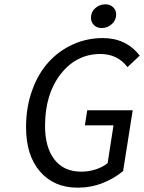

<svg xmlns="http://www.w3.org/2000/svg" viewBox="-20 -846 659 878"><path d="M444.8 -717.8Q423.3 -717.8 409.7 -731.2Q396 -744.6 396 -765.1Q396 -791 415.5 -808.6Q435.1 -826.2 461.9 -826.2Q483.4 -826.2 497.3 -813Q511.2 -799.8 511.2 -779.8Q511.2 -753.9 491.5 -735.8Q471.7 -717.8 444.8 -717.8ZM335 12.2Q227.1 12.2 163.1 -61.5Q99.1 -135.3 99.1 -264.2Q99.1 -355 126.7 -432.1Q154.3 -509.3 201.7 -561.5Q249 -613.8 313.2 -642.8Q377.4 -671.9 450.2 -671.9Q556.2 -671.9 619.1 -591.8L563 -539.1Q517.6 -599.1 439 -599.1Q329.6 -599.1 257.8 -507.6Q186 -416 186 -270Q186 -172.4 228.8 -116.7Q271.5 -61 352.1 -61Q386.2 -61 418.2 -71.5Q450.2 -82 472.2 -100.1L499 -272.9H368.2L378.9 -341.8H586.9L543 -64Q503.4 -30.3 449.5 -9Q395.5 12.2 335 12.2Z"/></svg>

Font: Office Code Pro D Italic
Style: Regular
Weight: 400
Italic angle: -9°
Designer: Nathan Rutzky & Paul D. Hunt
Foundry: Adobe Systems Incorporated
Version: Version 1.004;PS 001.004;hotconv 1.0.70;makeotf.lib2.5.58329